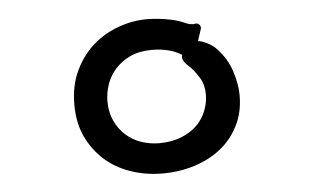

<svg xmlns="http://www.w3.org/2000/svg" viewBox="-43 -543 1086 665"><g transform="rotate(-5 500.0 -210.5)"><path d="M672.9 -431.6V-430.7Q670.4 -422.4 667.5 -414.1Q662.6 -400.9 659.2 -387.7Q682.1 -384.3 706.1 -367.7Q714.8 -361.8 719.2 -356.9Q755.9 -319.3 771 -273.2Q786.1 -227.1 786.1 -188.5Q786.1 -128.9 762.7 -83Q739.7 -37.1 700.4 -5.9Q661.1 25.4 608.4 42Q555.7 58.6 497.3 58.6Q439 58.6 387.7 41Q328.1 21 286.1 -21Q254.9 -52.2 235.4 -93.8Q212.9 -142.6 212.9 -205.1Q212.9 -272.5 237.8 -323.7Q262.2 -375 301.5 -409.2Q340.8 -443.4 390.1 -460.9Q439 -478.5 488.3 -478.5Q517.1 -478.5 552.2 -473.1Q588.4 -467.3 611.8 -457.5Q628.4 -449.7 636.2 -448.5Q644 -447.3 647.5 -447.3H649.9Q652.3 -448.7 655.5 -448.7Q658.7 -448.7 663.1 -447.8Q666 -445.8 668 -444.3Q672.9 -439.5 672.9 -431.6ZM610.8 -312.5Q598.6 -324.7 598.6 -337.4Q598.6 -340.3 600.6 -344.2Q583 -356.4 556.2 -363.8Q529.3 -371.1 498 -371.1Q453.1 -371.1 421.4 -356.4Q389.6 -341.3 368.7 -317.6Q347.7 -293.9 337.9 -264.9Q328.1 -235.8 328.1 -207Q328.1 -168.9 341.8 -139.6Q355 -110.4 377.7 -89.4Q400.4 -68.4 430.9 -57.6Q461.4 -46.9 495.1 -46.9Q536.6 -46.9 569.3 -59.6Q604 -72.8 627 -95.7Q654.3 -123.5 664.6 -162.1Q669.9 -181.6 669.9 -202.1Q669.9 -234.4 655.3 -258.8Q639.2 -285.2 621.1 -302.7L618.7 -305.2Q617.2 -306.6 615 -308.3Q612.8 -310.1 610.8 -312.5Z"/></g></svg>

Font: Bakudai
Style: Bold
Weight: 700
Version: Version 1.48